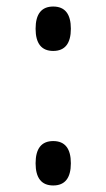

<svg xmlns="http://www.w3.org/2000/svg" viewBox="-20 -561 326 588"><path d="M143 -405C179 -405 197 -428 197 -473C197 -518 179 -541 143 -541C107 -541 89 -518 89 -473C89 -428 107 -405 143 -405ZM143 7C179 7 197 -16 197 -61C197 -106 179 -129 143 -129C107 -129 89 -106 89 -61C89 -16 107 7 143 7Z"/></svg>

Font: Noto Serif Display
Style: Regular
Weight: 400
Designer: Monotype Design Team
Foundry: Monotype Imaging Inc.
Version: Version 2.009